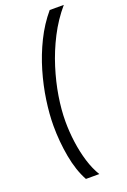

<svg xmlns="http://www.w3.org/2000/svg" viewBox="-170 -752 670 1011"><g transform="rotate(-20 165.0 -246.5)"><path d="M126 204Q92 142 76.5 56.5Q61 -29 61 -117Q61 -182 72 -258.5Q83 -335 106 -413.5Q129 -492 165 -565Q201 -638 251 -697H330Q277 -635 239 -561Q201 -487 176.5 -409Q152 -331 140 -256.5Q128 -182 128 -117Q128 -59 136 -0.5Q144 58 160 110.5Q176 163 201 204Z"/></g></svg>

Font: Hanken Grotesk
Style: Italic
Weight: 400
Italic angle: -8°
Designer: Alfredo Marco Pradil
Foundry: Hanken Design Co.
Version: Version 3.013